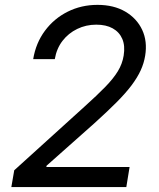

<svg xmlns="http://www.w3.org/2000/svg" viewBox="-20 -757 644 777"><path d="M25.9 0 37.6 -67.9 323.7 -327.1Q372.6 -371.1 405.5 -404.8Q438.5 -438.5 456.8 -468.5Q475.1 -498.5 480.5 -532.2Q486.8 -571.8 474.9 -599.6Q462.9 -627.4 436 -642.3Q409.2 -657.2 369.6 -657.2Q328.1 -657.2 292.5 -639.9Q256.8 -622.6 232.9 -591.6Q209 -560.5 201.7 -517.6H114.3Q125 -583 161.9 -632.6Q198.7 -682.1 253.9 -709.7Q309.1 -737.3 374.5 -737.3Q440.4 -737.3 487.1 -710Q533.7 -682.6 555.4 -636.2Q577.1 -589.8 567.4 -531.2Q562.5 -501 549.3 -472.2Q536.1 -443.4 512.7 -412.1Q489.3 -380.9 451.7 -343Q414.1 -305.2 360.4 -256.8L168.5 -86.4L167.5 -81.1H504.4L491.2 0Z"/></svg>

Font: Inter 16pt
Style: Italic
Weight: 400
Italic angle: -9.3988°
Version: Version 4.001;git-66647c0bb